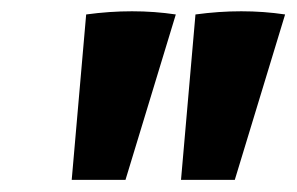

<svg xmlns="http://www.w3.org/2000/svg" viewBox="-20 -692 513 332"><path d="M104 -381 129 -667Q210 -678 284 -667L197 -381ZM293 -381 318 -667Q399 -678 473 -667L386 -381Z"/></svg>

Font: Piazzolla ExtraBold
Style: Italic
Weight: 800
Italic angle: -11.3°
Designer: Juan Pablo del Peral
Foundry: Huerta Tipografica
Version: Version 1.330